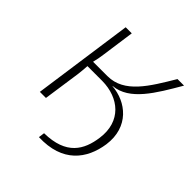

<svg xmlns="http://www.w3.org/2000/svg" viewBox="-175 -602 870 870"><g transform="rotate(45 260.5 -167.0)"><path d="M281 -251 282 -252C381 -261 442 -367 509 -482H467C400 -370 341 -267 233 -267H141C146 -286 149 -303 152 -325L174 -482H135L67 0H106L132 -180C134 -198 136 -216 137 -235H232C339 -234 423 -167 406 -45C394 43 353 117 213 119L209 148C366 154 432 63 448 -45C466 -174 375 -244 281 -251Z"/></g></svg>

Font: Exo 2 Extra Light
Style: Italic
Weight: 250
Italic angle: -8°
Designer: Natanael Gama
Version: Version 1.001;PS 001.001;hotconv 1.0.88;makeotf.lib2.5.64775